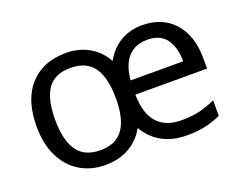

<svg xmlns="http://www.w3.org/2000/svg" viewBox="-92 -716 1130 896"><g transform="rotate(-20 473.0 -267.5)"><path d="M677 -545Q778 -545 836 -479.5Q894 -414 894 -304V-251H538Q540 -155 581.5 -110Q623 -65 700 -65Q753 -65 791.5 -74.5Q830 -84 870 -102V-25Q830 -7 791 1.5Q752 10 699 10Q631 10 579 -18Q527 -46 495 -101Q464 -46 413 -18Q362 10 296 10Q226 10 171.5 -22.5Q117 -55 85.5 -117.5Q54 -180 54 -269Q54 -401 119.5 -473Q185 -545 299 -545Q362 -545 412 -517Q462 -489 492 -435Q521 -488 568.5 -516.5Q616 -545 677 -545ZM676 -473Q616 -473 581 -434Q546 -395 540 -321H801Q801 -390 771 -431.5Q741 -473 676 -473ZM295 -472Q216 -472 181 -421Q146 -370 146 -269Q146 -168 182 -115.5Q218 -63 297 -63Q375 -63 411 -114Q447 -165 447 -265Q447 -369 410.5 -420.5Q374 -472 295 -472Z"/></g></svg>

Font: Noto Sans Coptic
Style: Regular
Weight: 400
Designer: Monotype Design Team, Denis Moyogo Jacquerye
Foundry: Monotype Imaging Inc.
Version: Version 2.002; ttfautohint (v1.8.4.7-5d5b)